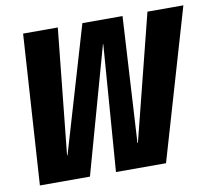

<svg xmlns="http://www.w3.org/2000/svg" viewBox="-76 -763 951 850"><g transform="rotate(-10 400.0 -337.5)"><path d="M36.5 0H261.5L420 -567.5H421.5L378.5 0H603.5L800.5 -675H639L496.5 -110H494.5L527 -675H346.5L180 -110H178L236 -675H80Z"/></g></svg>

Font: Anybody Condensed
Style: Bold Italic
Weight: 700
Width: 3
Italic angle: -10°
Version: Version 1.113;gftools[0.9.25]